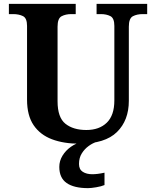

<svg xmlns="http://www.w3.org/2000/svg" viewBox="-20 -734 797 994"><path d="M392 10Q310 10 249 -13Q188 -36 154 -86Q120 -136 120 -218V-600Q120 -640 99 -650.5Q78 -661 48 -661H26V-714H372V-661H349Q320 -661 299 -650Q278 -639 278 -596V-210Q278 -126 318.5 -93.5Q359 -61 427 -61Q494 -61 533 -99Q572 -137 572 -214V-600Q572 -640 551.5 -650.5Q531 -661 502 -661H480V-714H742V-661H719Q689 -661 668 -650Q647 -639 647 -596V-212Q647 -111 585.5 -50.5Q524 10 392 10ZM436 240Q363 240 325 213.5Q287 187 287 130Q287 99 303.5 72Q320 45 347 26Q374 7 405 0H482Q461 6 439.5 21.5Q418 37 403.5 60Q389 83 389 115Q389 143 408.5 155.5Q428 168 458 168Q471 168 487 166Q503 164 521 160V224Q505 231 478 235.5Q451 240 436 240Z"/></svg>

Font: Noto Serif Gurmukhi
Style: Bold
Weight: 700
Designer: Vaibhav Singh and the Monotype Design Team
Foundry: Monotype Imaging Inc.
Version: Version 2.004; ttfautohint (v1.8.4.7-5d5b)